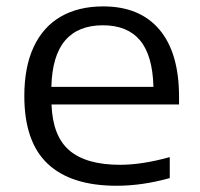

<svg xmlns="http://www.w3.org/2000/svg" viewBox="-20 -571 626 600"><path d="M539.5 -244.5H141Q144.5 -145.5 197 -100.8Q249.5 -56 355.5 -56Q423.5 -56 510.5 -80V-14.5Q424.5 9.5 344.5 9.5Q202 9.5 129 -59.2Q56 -128 56 -271Q56 -361.5 85.2 -424.2Q114.5 -487 169.8 -519Q225 -551 302.5 -551Q417 -551 478.2 -478.5Q539.5 -406 539.5 -268.5ZM140.5 -299.5H459.5Q457 -398 417.5 -445Q378 -492 301.5 -492Q224.5 -492 183.8 -444.8Q143 -397.5 140.5 -299.5Z"/></svg>

Font: Encode Sans Expanded
Style: Regular
Weight: 400
Width: 7
Designer: Multiple Designers
Foundry: Impallari Type
Version: Version 2.000